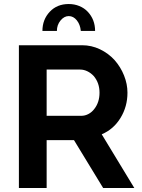

<svg xmlns="http://www.w3.org/2000/svg" viewBox="-20 -935 705 955"><path d="M382 -781H453Q453 -838 416 -877Q399 -895 374.5 -905Q350 -915 322 -915Q264 -915 228 -877Q191 -838 191 -781H263Q263 -811 281 -833Q299 -855 322 -855Q345 -855 362 -834Q379 -813 382 -781ZM212 -238H348L493 0H648L486 -267Q545 -292 579.5 -348.5Q614 -405 614 -474Q614 -517 597 -559.5Q580 -602 550 -636Q519 -670 477 -690Q435 -710 388 -710H74V0H212ZM379 -589Q397 -589 414.5 -580.5Q432 -572 446 -557Q475 -523 475 -474Q475 -426 449 -393Q437 -377 420 -368Q403 -359 385 -359H212V-589Z"/></svg>

Font: RT Raleway Bold
Style: Regular
Weight: 400
Designer: Matt McInerney, Pablo Impallari, Rodrigo Fuenzalida — Edited by Milan Moffatt in April 2016
Foundry: Matt McInerney, Pablo Impallari, Rodrigo Fuenzalida — Edited by Milan Moffatt in April 2016
Version: Version 3.001